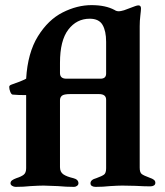

<svg xmlns="http://www.w3.org/2000/svg" viewBox="-20 -726 642 749"><path d="M21 -11Q21 -18 27 -22.5Q33 -27 44 -31Q63 -37 72.5 -44.5Q82 -52 82 -70V-355Q50 -355 29 -357Q24 -358 20 -368Q16 -378 16 -387Q16 -393 25 -396Q61 -408 82 -419Q88 -520 128 -584.5Q168 -649 224.5 -677.5Q281 -706 337 -706Q392 -706 427 -687Q434 -682 444 -682Q450 -682 464 -686L507 -702Q515 -705 520 -705Q530 -705 530 -693Q530 -686 527.5 -665.5Q525 -645 525 -624V-72Q525 -53 533 -47Q541 -41 563 -33Q575 -29 580.5 -24.5Q586 -20 586 -13Q586 -6 580.5 -2.5Q575 1 566 1Q544 1 508 -1L457 -2Q441 -2 409 0Q382 3 353 3Q344 3 338.5 -0.5Q333 -4 333 -11Q333 -25 356 -31Q378 -39 386 -45Q394 -51 394 -70V-337Q394 -359 366 -359H254Q229 -359 221.5 -352.5Q214 -346 214 -335V-74Q214 -55 227 -46Q240 -37 266 -31Q286 -26 286 -11Q286 -5 280.5 -1Q275 3 269 3Q238 3 206 0Q166 -2 150 -2Q133 -2 99 0Q72 3 41 3Q34 3 27.5 -1Q21 -5 21 -11ZM372 -419Q394 -419 394 -439V-563Q394 -605 380 -629Q366 -653 330 -653Q279 -653 246.5 -610.5Q214 -568 214 -481V-441Q214 -419 239 -419Z"/></svg>

Font: EB Garamond
Style: Bold
Weight: 700
Designer: Georg Duffner and Octavio Pardo
Foundry: Georg Duffner
Version: Version 1.000; ttfautohint (v1.6)